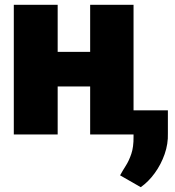

<svg xmlns="http://www.w3.org/2000/svg" viewBox="-20 -566 735 808"><path d="M222.7 -545.9V-347.7H359.4V-545.9H542V0H359.4V-202.1H222.7V0H38.1V-545.9ZM686.5 -101.6V-4.9Q688 39.1 672.9 82.5Q657.7 126 631.3 162.4Q605 198.7 572.3 221.7L485.4 171.9Q496.1 152.3 509.5 131.3Q522.9 110.4 532.7 81.3Q542.5 52.2 542 9.8V-101.6Z"/></svg>

Font: Inter Tight Black
Style: Regular
Weight: 900
Designer: Rasmus Andersson
Foundry: rsms
Version: Version 3.004; ttfautohint (v1.8.4.7-5d5b)